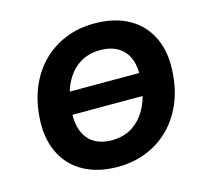

<svg xmlns="http://www.w3.org/2000/svg" viewBox="-105 -835 1034 965"><g transform="rotate(-15 412.5 -352.5)"><path d="M163 -301 181 -417H698L680 -301ZM394 11Q289 11 214.5 -31Q140 -73 104 -151.5Q68 -230 77 -336Q84 -423 115 -493Q146 -563 197 -612.5Q248 -662 315.5 -689Q383 -716 464 -716Q570 -716 644 -674Q718 -632 754 -554.5Q790 -477 781 -371Q775 -283 743.5 -212.5Q712 -142 661 -92.5Q610 -43 542 -16Q474 11 394 11ZM399 -126Q463 -126 509.5 -157Q556 -188 584 -244.5Q612 -301 617 -377Q626 -477 583.5 -528Q541 -579 458 -579Q395 -579 348.5 -548.5Q302 -518 274.5 -462Q247 -406 241 -329Q233 -229 275 -177.5Q317 -126 399 -126Z"/></g></svg>

Font: Nunito Sans 9pt ExtraBold
Style: Italic
Weight: 800
Italic angle: -9°
Version: Version 3.101;gftools[0.9.27]